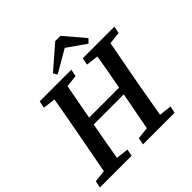

<svg xmlns="http://www.w3.org/2000/svg" viewBox="-230 -1049 1232 1232"><g transform="rotate(-45 385.5 -433.5)"><path d="M487 -616 496 -664H783L774 -616L691 -607L635 -310Q624 -247 613 -183.5Q602 -120 591 -57L676 -47L666 0H379L389 -47L470 -56L519 -314H246L245 -310Q233 -247 222 -183.5Q211 -120 200 -57L285 -47L276 0H-12L-2 -47L80 -56L136 -354Q147 -417 159 -480Q171 -543 181 -606L96 -616L106 -664H393L383 -616L301 -607L256 -366H528Q540 -426 550.5 -486Q561 -546 571 -606ZM497 -867 614 -730 589 -704 462 -793 309 -704 293 -731 450 -867Z"/></g></svg>

Font: Source Serif 4 Semibold
Style: Italic
Weight: 600
Italic angle: -12°
Designer: Frank Grießhammer
Foundry: Adobe
Version: Version 4.005;hotconv 1.1.0;makeotfexe 2.6.0